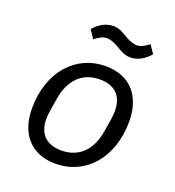

<svg xmlns="http://www.w3.org/2000/svg" viewBox="-134 -834 868 952"><g transform="rotate(20 300.0 -358.0)"><path d="M264.9 12.1C418.7 12.1 537.6 -112.6 537.6 -309.7C537.6 -439.3 468.8 -528.1 334.2 -528.1C181.1 -528.1 62.1 -403.4 62.1 -206.3C62.1 -76.7 132.5 12.1 264.9 12.1ZM146.7 -183.2C146.7 -195.3 148.1 -210.6 152 -233.7L161.9 -295.1C178.6 -394.5 236.2 -456.3 330.3 -456.3C405.5 -456.3 453.1 -417.6 453.1 -332.7C453.1 -320.7 452.1 -305.4 448.2 -282.3L438.2 -220.9C421.5 -121.4 364 -59.7 269.9 -59.7C194.6 -59.7 146.7 -98.4 146.7 -183.2ZM201.3 -675.1 230.1 -631.7C253.2 -649.9 272 -660.5 293.3 -660.5C312.5 -660.5 334.5 -651.6 358 -637.8C378.2 -625.7 400.9 -610.1 433.9 -610.1C476.6 -610.1 512.4 -636.7 534.8 -663.4L506 -706.3C482.6 -688.6 464.1 -677.9 443.2 -677.9C423.3 -677.9 401.3 -686.8 377.8 -700.6C357.6 -712.7 334.9 -728 302.2 -728C259.2 -728 223.7 -702.1 201.3 -675.1Z"/></g></svg>

Font: Margiela Mono Italic Text It
Style: Regular
Weight: 400
Designer: Mike Abbink, Paul van der Laan, Pieter van Rosmalen
Foundry: Bold Monday
Version: Version 2.003 2021